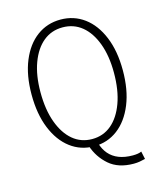

<svg xmlns="http://www.w3.org/2000/svg" viewBox="-121 -759 842 1000"><g transform="rotate(-15 300.0 -259.0)"><path d="M300 12Q228 12 172.5 -30Q117 -72 85.5 -149.5Q54 -227 54 -332Q54 -436 85.5 -512.5Q117 -589 172.5 -630Q228 -671 300 -671Q372 -671 427.5 -630Q483 -589 514.5 -512.5Q546 -436 546 -332Q546 -227 514.5 -149.5Q483 -72 427.5 -30Q372 12 300 12ZM300 -27Q360 -27 404 -64Q448 -101 473 -169.5Q498 -238 498 -332Q498 -423 473 -490Q448 -557 404 -593Q360 -629 300 -629Q240 -629 196 -593Q152 -557 127 -490Q102 -423 102 -332Q102 -238 127 -169.5Q152 -101 196 -64Q240 -27 300 -27ZM476 153Q393 153 343.5 110Q294 67 273 4L323 1Q333 36 354 60.5Q375 85 407 97.5Q439 110 482 110Q497 110 509 108Q521 106 529 102L538 144Q522 148 507.5 150.5Q493 153 476 153Z"/></g></svg>

Font: Source Code Pro ExtraLight Light
Style: Regular
Weight: 300
Monospace: yes
Version: Version 1.018;hotconv 1.0.116;makeotfexe 2.5.65601